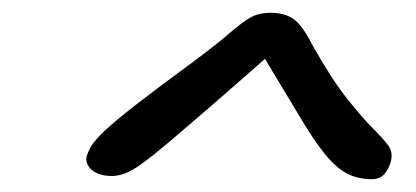

<svg xmlns="http://www.w3.org/2000/svg" viewBox="-20 -729 650 300"><path d="M561 -449Q539 -449 522 -458Q505 -467 487.5 -488.5Q470 -510 447 -549Q426 -584 394 -637Q327 -578 285 -542Q240 -503 216 -484Q192 -465 179 -459.5Q166 -454 155 -454Q142 -454 132.5 -458Q123 -462 118.5 -469Q114 -476 115 -483Q117 -491 122.5 -500.5Q128 -510 144.5 -525.5Q161 -541 194.5 -567Q228 -593 284 -634Q320 -661 339 -677.5Q358 -694 371 -701.5Q384 -709 403 -709Q425 -709 439 -699Q453 -689 469 -657Q499 -604 523 -574Q547 -544 563 -528Q579 -512 586.5 -502Q594 -492 591 -478Q588 -466 581 -457.5Q574 -449 561 -449Z"/></svg>

Font: Shantell Sans Light Light
Style: Italic
Weight: 300
Italic angle: -11°
Version: Version 1.008;[ac192a2d6]